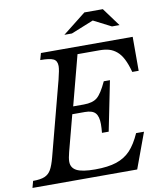

<svg xmlns="http://www.w3.org/2000/svg" viewBox="-127 -1042 967 1125"><g transform="rotate(-10 357.0 -480.0)"><path d="M-25.9 0 -15.1 -40Q29.8 -40 54 -50.3Q78.1 -60.5 92 -84.5Q106 -108.4 119.1 -158.2L234.9 -599.1Q249 -654.3 249 -676.8Q249 -708.5 227.1 -719.2Q205.1 -730 148.9 -730L160.2 -770H706.1V-567.9H668Q655.3 -615.2 639.4 -646.2Q623.5 -677.2 602.3 -694.8Q581.1 -712.4 557.1 -719.2Q533.2 -726.1 500 -726.1H370.1L292 -429.2H355Q408.2 -429.2 435.3 -451.7Q462.4 -474.1 494.1 -543H530.8L471.2 -247.1H431.2Q434.1 -277.3 434.1 -298.8Q434.1 -344.2 416.3 -364.5Q398.4 -384.8 354 -384.8H278.8L222.2 -169.9Q212.9 -135.3 212.9 -113.8Q212.9 -77.1 245.6 -60.1Q278.3 -43 355 -43Q432.1 -43 482.2 -59.6Q532.2 -76.2 565.9 -111.8Q599.6 -147.5 627.9 -210.9H674.8L597.2 0ZM452.1 -960H562L642.1 -851.1H597.2L492.2 -904.8L358.9 -851.1H314Z"/></g></svg>

Font: Libre Baskerville
Style: Italic
Weight: 400
Designer: Pablo Impallari, Rodrigo Fuenzalida
Foundry: Pablo Impallari, Rodrigo Fuenzalida
Version: Version 1.000